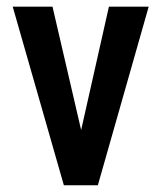

<svg xmlns="http://www.w3.org/2000/svg" viewBox="-20 -548 479 568"><path d="M204.6 -94.7 302.2 -528.3H419.9L269.5 0H196.8ZM135.3 -528.3 236.3 -93.3 241.2 0H168.9L17.6 -528.3Z"/></svg>

Font: Roboto Condensed Medium
Style: Regular
Weight: 500
Designer: Christian Robertson
Foundry: Google
Version: Version 3.0